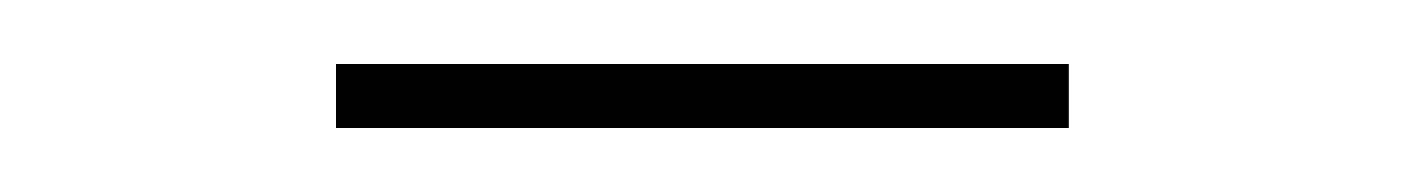

<svg xmlns="http://www.w3.org/2000/svg" viewBox="-20 -335 439 60"><path d="M85 -315H314V-295H85Z"/></svg>

Font: IBM Plex Serif Thin
Style: Regular
Weight: 100
Designer: Mike Abbink, Paul van der Laan, Pieter van Rosmalen
Foundry: Bold Monday
Version: Version 3.001